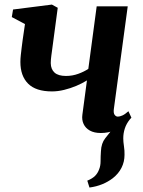

<svg xmlns="http://www.w3.org/2000/svg" viewBox="-20 -570 622 838"><path d="M370.5 248.5 361 218.5Q383 209.5 394.8 197.8Q406.5 186 412.5 169.5Q419 154 419 133.2Q419 112.5 420.5 90.5Q422 55 439.5 33.2Q457 11.5 471 -6.5L546.5 -48.5Q531.5 -30 524.8 -9.2Q518 11.5 518 34Q518 48.5 521 68Q524 87.5 523.5 105.5Q523.5 136.5 510.2 162.5Q497 188.5 472 208Q451 224 425.8 234.2Q400.5 244.5 370.5 248.5ZM232 -536 206.5 -345Q205.5 -337.5 204.2 -328.2Q203 -319 202.2 -310.2Q201.5 -301.5 201.5 -294.5Q202 -267.5 218.2 -253Q234.5 -238.5 268 -238.5Q296 -238.5 321.5 -247.8Q347 -257 365.5 -269.5L402 -542.5H537.5L477 -95Q474.5 -77 480.2 -69Q486 -61 494.5 -61Q502.5 -61 514 -66Q525.5 -71 540.5 -84.5L553.5 -56.5Q544 -44 525 -28.2Q506 -12.5 479.2 -1Q452.5 10.5 420 10.5Q391 10.5 372 -0.2Q353 -11 344.8 -29Q336.5 -47 339.5 -69L359.5 -219Q338.5 -206 313 -195.2Q287.5 -184.5 260.2 -177.8Q233 -171 207 -171Q136.5 -171 102.8 -204.8Q69 -238.5 69 -299.5Q69 -313 70.8 -329.8Q72.5 -346.5 74.8 -364Q77 -381.5 79 -396.5L89 -465L31.5 -495.5L37 -528.5L206.5 -550Z"/></svg>

Font: Merriweather 60pt
Style: Bold Italic
Weight: 700
Italic angle: -7.8°
Version: Version 2.101